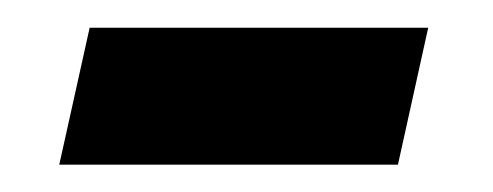

<svg xmlns="http://www.w3.org/2000/svg" viewBox="-20 -337 357 139"><path d="M22.9 -217.8 44.9 -316.9H290L268.1 -217.8Z"/></svg>

Font: f51947593470240   
Style: Italic
Weight: 600
Italic angle: -12°
Foundry: Ascender Corporation
Version: Version 1.10